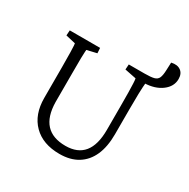

<svg xmlns="http://www.w3.org/2000/svg" viewBox="-158 -841 983 996"><g transform="rotate(30 333.0 -342.5)"><path d="M324.2 8.8Q224.6 8.8 168 -47.9Q111.3 -104.5 111.3 -204.1V-387.7Q111.3 -447.3 110.4 -476.1Q109.4 -504.9 108.9 -515.1Q108.4 -525.4 107.4 -528.3L48.8 -542L50.8 -573.2H232.4L234.4 -542L175.8 -528.3Q175.8 -527.3 174.8 -517.1Q173.8 -506.8 173.3 -477.5Q172.9 -448.2 172.9 -387.7V-213.9Q175.8 -43 330.1 -43Q475.6 -43 475.6 -222.7V-370.1Q475.6 -414.1 475.1 -446.3Q474.6 -478.5 473.6 -499Q472.7 -519.5 470.7 -528.3L402.3 -542L404.3 -573.2H498Q536.1 -573.2 554.7 -578.1Q573.2 -583 580.1 -598.6Q586.9 -614.3 587.9 -645.5L589.8 -691.4Q624 -699.2 645 -684.1Q666 -668.9 666 -636.7Q666 -591.8 625.5 -561.5Q585 -531.2 521.5 -529.3L529.3 -546.9Q525.4 -506.8 524.4 -466.8Q523.4 -426.8 523.4 -370.1V-223.6Q523.4 -149.4 500.5 -97.7Q477.5 -45.9 433.1 -18.6Q388.7 8.8 324.2 8.8Z"/></g></svg>

Font: Crimson Pro ExtraLight
Style: Regular
Weight: 250
Designer: Jacques Le Bailly
Foundry: Baron von Fonthausen
Version: Version 1.003